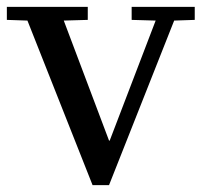

<svg xmlns="http://www.w3.org/2000/svg" viewBox="-20 -540 588 560"><path d="M0 -520H236V-482L166 -480L298 -130H300L434 -480L364 -482V-520H548V-482L488 -480L298 0H250L60 -480L0 -482Z"/></svg>

Font: Minipax
Style: Regular
Weight: 400
Designer: Raphaël Ronot, Igor Stepanchenko (Cyrillic)
Foundry: steppetype
Version: Version 1.002